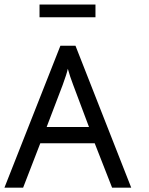

<svg xmlns="http://www.w3.org/2000/svg" viewBox="-21 -849 674 868"><path d="M485.8 -0.5 407.2 -201.2H161.1L83.5 -0.5H-1L252 -642.1H320.3L572.3 -0.5ZM381.3 -274.9 309.6 -465.8Q295.4 -502.9 285.6 -538.1Q280.8 -515.1 262.7 -465.8L189.9 -274.9ZM157.7 -828.6H410.6V-771H157.7Z"/></svg>

Font: XL-Viking
Style: Regular
Weight: 400
Foundry: Ascender Corporation
Version: Version 1.10 March 23, 2015